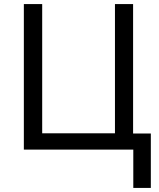

<svg xmlns="http://www.w3.org/2000/svg" viewBox="-20 -734 781 942"><path d="M720 -79V188H634V0H97V-714H187V-80H544V-714H633V-79Z"/></svg>

Font: Noto Sans
Style: Regular
Weight: 400
Designer: Monotype Design Team
Foundry: Monotype Imaging Inc.
Version: Version 2.007